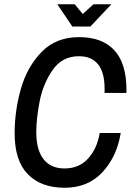

<svg xmlns="http://www.w3.org/2000/svg" viewBox="-20 -873 632 905"><path d="M49 -244Q49 -351 78.5 -454.5Q108 -558 176 -628Q244 -698 353 -698Q462 -698 519 -636Q576 -574 576 -450V-435H473V-456Q473 -531 442.5 -569.5Q412 -608 352 -608Q273 -608 228 -543Q183 -478 167 -396Q151 -314 151 -249Q151 -167 185 -123Q219 -79 284 -79Q353 -79 395.5 -126Q438 -173 450 -246H549Q531 -135 463 -61.5Q395 12 285 12Q173 12 111 -52Q49 -116 49 -244ZM250 -853H332L370 -807L421 -853H505L406 -748H321Z"/></svg>

Font: Archivo Narrow Medium
Style: Italic
Weight: 500
Italic angle: -8°
Designer: Hector Gatti
Foundry: Omnibus-Type
Version: Version 2.001